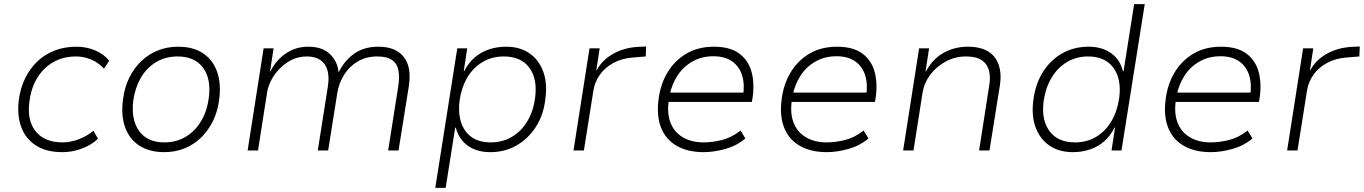

<svg xmlns="http://www.w3.org/2000/svg" viewBox="-20 -725 6571 925"><path d="M280 8Q204 8 154 -23.5Q104 -55 82.5 -112.5Q61 -170 71 -247Q79 -303 102 -349.5Q125 -396 161 -430Q197 -464 244.5 -482Q292 -500 348 -500Q397 -500 439 -482Q481 -464 506 -432L481 -394Q455 -423 419.5 -438Q384 -453 346 -453Q299 -453 261 -437.5Q223 -422 194 -393.5Q165 -365 146.5 -325.5Q128 -286 122 -238Q109 -145 152 -92Q195 -39 282 -39Q319 -39 359 -54Q399 -69 430 -95L452 -57Q432 -37 404 -22.5Q376 -8 344.5 0Q313 8 280 8Z M771 8Q699 8 650.5 -24Q602 -56 582 -114Q562 -172 573 -248Q580 -304 602.5 -350Q625 -396 659.5 -429.5Q694 -463 739.5 -481.5Q785 -500 838 -500Q911 -500 958.5 -468Q1006 -436 1026 -379Q1046 -322 1036 -246Q1029 -189 1006.5 -143Q984 -97 949.5 -63Q915 -29 870 -10.5Q825 8 771 8ZM772 -39Q830 -39 875.5 -66.5Q921 -94 949.5 -142.5Q978 -191 986 -254Q998 -345 958 -399Q918 -453 835 -453Q778 -453 732.5 -426Q687 -399 659 -351Q631 -303 622 -240Q611 -148 650.5 -93.5Q690 -39 772 -39Z M1173 0 1250 -492H1298L1281 -380L1283 -381Q1307 -432 1355 -466Q1403 -500 1465 -500Q1533 -500 1569.5 -464.5Q1606 -429 1611 -379H1613Q1641 -435 1688 -467.5Q1735 -500 1803 -500Q1859 -500 1895 -477.5Q1931 -455 1945 -413Q1959 -371 1950 -312L1900 0H1850L1898 -305Q1906 -353 1899.5 -386Q1893 -419 1868.5 -436Q1844 -453 1797 -453Q1745 -453 1704.5 -429.5Q1664 -406 1638.5 -366Q1613 -326 1605 -277L1561 0H1511L1559 -305Q1567 -352 1558 -385Q1549 -418 1524 -435.5Q1499 -453 1459 -453Q1420 -453 1387.5 -437.5Q1355 -422 1329.5 -396.5Q1304 -371 1288 -341Q1272 -311 1267 -281L1223 0Z M2077 180 2183 -492H2231L2214 -382H2216Q2237 -423 2268 -449Q2299 -475 2337 -487.5Q2375 -500 2418 -500Q2485 -500 2531 -468Q2577 -436 2597.5 -379Q2618 -322 2607 -245Q2598 -170 2561.5 -113.5Q2525 -57 2469 -24.5Q2413 8 2342 8Q2278 8 2234.5 -22.5Q2191 -53 2176 -110H2173L2127 180ZM2344 -39Q2402 -39 2447.5 -66.5Q2493 -94 2521.5 -142.5Q2550 -191 2558 -254Q2570 -345 2530 -399Q2490 -453 2407 -453Q2350 -453 2304.5 -426Q2259 -399 2231 -351Q2203 -303 2194 -240Q2183 -148 2222.5 -93.5Q2262 -39 2344 -39Z M2743 0 2820 -492H2869L2853 -387H2855Q2881 -436 2933.5 -465.5Q2986 -495 3051 -499L3093 -501L3091 -453L3030 -448Q2977 -444 2936.5 -422.5Q2896 -401 2871 -366.5Q2846 -332 2839 -290L2793 0Z M3370 8Q3294 8 3241 -22Q3188 -52 3165 -109.5Q3142 -167 3153 -248Q3162 -320 3196.5 -377Q3231 -434 3287.5 -467Q3344 -500 3420 -500Q3497 -500 3541.5 -467Q3586 -434 3601 -377.5Q3616 -321 3605 -249L3602 -234H3183L3190 -279H3586L3559 -257Q3569 -317 3555.5 -361Q3542 -405 3507 -429.5Q3472 -454 3417 -454Q3361 -454 3316.5 -429Q3272 -404 3244 -361Q3216 -318 3206 -265L3203 -248Q3192 -183 3209.5 -136Q3227 -89 3269 -64Q3311 -39 3370 -39Q3412 -39 3458 -50.5Q3504 -62 3548 -96L3571 -58Q3530 -23 3475 -7.5Q3420 8 3370 8Z M3963 8Q3887 8 3834 -22Q3781 -52 3758 -109.5Q3735 -167 3746 -248Q3755 -320 3789.5 -377Q3824 -434 3880.5 -467Q3937 -500 4013 -500Q4090 -500 4134.5 -467Q4179 -434 4194 -377.5Q4209 -321 4198 -249L4195 -234H3776L3783 -279H4179L4152 -257Q4162 -317 4148.5 -361Q4135 -405 4100 -429.5Q4065 -454 4010 -454Q3954 -454 3909.5 -429Q3865 -404 3837 -361Q3809 -318 3799 -265L3796 -248Q3785 -183 3802.5 -136Q3820 -89 3862 -64Q3904 -39 3963 -39Q4005 -39 4051 -50.5Q4097 -62 4141 -96L4164 -58Q4123 -23 4068 -7.5Q4013 8 3963 8Z M4331 0 4408 -492H4456L4439 -381H4441Q4473 -441 4526 -470.5Q4579 -500 4641 -500Q4703 -500 4740 -477.5Q4777 -455 4791.5 -412.5Q4806 -370 4797 -312L4747 0H4697L4745 -308Q4753 -351 4745 -383.5Q4737 -416 4710.5 -434.5Q4684 -453 4634 -453Q4581 -453 4536 -428.5Q4491 -404 4462 -365.5Q4433 -327 4425 -281L4381 0Z M5149 8Q5082 8 5035.5 -24Q4989 -56 4968.5 -113.5Q4948 -171 4959 -247Q4969 -322 5005 -379Q5041 -436 5097.5 -468Q5154 -500 5225 -500Q5288 -500 5332 -469.5Q5376 -439 5390 -382H5393L5444 -705H5495L5383 0H5335L5352 -111H5350Q5329 -69 5298.5 -43Q5268 -17 5230 -4.5Q5192 8 5149 8ZM5159 -39Q5217 -39 5262 -66.5Q5307 -94 5335 -142Q5363 -190 5372 -253Q5384 -344 5344 -398.5Q5304 -453 5222 -453Q5165 -453 5119.5 -425.5Q5074 -398 5045.5 -349.5Q5017 -301 5008 -238Q4996 -148 5036 -93.5Q5076 -39 5159 -39Z M5813 8Q5737 8 5684 -22Q5631 -52 5608 -109.5Q5585 -167 5596 -248Q5605 -320 5639.5 -377Q5674 -434 5730.5 -467Q5787 -500 5863 -500Q5940 -500 5984.5 -467Q6029 -434 6044 -377.5Q6059 -321 6048 -249L6045 -234H5626L5633 -279H6029L6002 -257Q6012 -317 5998.5 -361Q5985 -405 5950 -429.5Q5915 -454 5860 -454Q5804 -454 5759.5 -429Q5715 -404 5687 -361Q5659 -318 5649 -265L5646 -248Q5635 -183 5652.5 -136Q5670 -89 5712 -64Q5754 -39 5813 -39Q5855 -39 5901 -50.5Q5947 -62 5991 -96L6014 -58Q5973 -23 5918 -7.5Q5863 8 5813 8Z M6181 0 6258 -492H6307L6291 -387H6293Q6319 -436 6371.5 -465.5Q6424 -495 6489 -499L6531 -501L6529 -453L6468 -448Q6415 -444 6374.5 -422.5Q6334 -401 6309 -366.5Q6284 -332 6277 -290L6231 0Z"/></svg>

Font: Nunito Sans 7pt ExtraLight
Style: Italic
Weight: 250
Italic angle: -9°
Designer: Vernon Adams
Foundry: Vernon Adams
Version: Version 3.101;gftools[0.9.27]